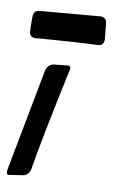

<svg xmlns="http://www.w3.org/2000/svg" viewBox="-137 -897 559 947"><g transform="rotate(10 142.5 -423.5)"><path d="M20 -689 -11 -686Q-39 -686 -42 -713V-715Q-43 -725 -43 -744V-787Q-43 -820 -14 -822L290 -848Q317 -846 320 -820Q322 -796 328 -740Q328 -710 305 -707L191 -701Q175 -700 88 -694Q34 -690 20 -689ZM102 -574 168 -581H173Q185 -581 185 -568Q185 -564 183 -558Q104 -186 83 -52Q81 -35 71.5 -23.5Q62 -12 48 -10L-18 0Q-21 1 -24 1Q-34 1 -34 -13V-21L64 -536Q67 -552 77.5 -562Q88 -572 102 -574Z"/></g></svg>

Font: Bangerz Fix
Style: Regular
Weight: 400
Designer: vernon adams
Foundry: Vernon Adams
Version: Version 2.10;December 28, 2023;FontCreator 13.0.0.2683 64-bi